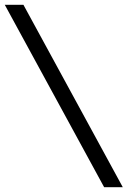

<svg xmlns="http://www.w3.org/2000/svg" viewBox="-20 -691 534 804"><path d="M416 92.8 0 -670.9H78.1L494.1 92.8Z"/></svg>

Font: Charis SIL APac
Style: Bold Italic
Weight: 700
Italic angle: -11°
Foundry: SIL International
Version: Version 5.000